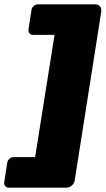

<svg xmlns="http://www.w3.org/2000/svg" viewBox="-52 -745 490 890"><path d="M417.5 -691.7 294.2 91.7Q292.5 105 280.8 115Q269.2 125 255 125H-11.7Q-20 125 -26.2 119.2Q-32.5 113.3 -32.5 104.2V100L-18.3 8.3Q-16.7 -1.7 -7.9 -9.2Q0.8 -16.7 10.8 -16.7H110.8L200.8 -583.3H100.8Q91.7 -583.3 85.8 -589.2Q80 -595 80 -604.2V-608.3L94.2 -700Q95.8 -710 104.6 -717.5Q113.3 -725 123.3 -725H390Q402.5 -725 410 -717.1Q417.5 -709.2 417.5 -696.7Z"/></svg>

Font: BoonTook Mon
Style: Italic
Weight: 400
Italic angle: -9°
Designer: Sungsit Sawaiwan
Foundry: FontUni
Version: Version 3.0